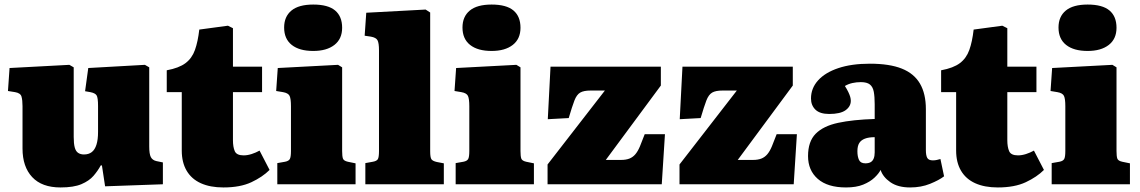

<svg xmlns="http://www.w3.org/2000/svg" viewBox="-20 -810 5010 844"><path d="M246 14Q164 14 121.5 -31.5Q79 -77 79 -157V-343Q79 -370 74.5 -385.5Q70 -401 46 -405L15 -410L22 -511L285 -525L304 -514V-208Q304 -179 308.5 -162Q313 -145 323.5 -138Q334 -131 349 -131Q370 -131 383.5 -141.5Q397 -152 404 -174Q411 -196 411 -230V-344Q411 -381 404.5 -391Q398 -401 377 -405L354 -409L368 -511L617 -525L636 -514V-166Q636 -133 643 -119.5Q650 -106 667 -102L696 -96V0L442 9L428 -83H423Q410 -59 391 -37Q372 -15 338 -0.5Q304 14 246 14Z M962 14Q904 14 863 -4.5Q822 -23 800.5 -59.5Q779 -96 779 -148V-405H713V-501Q767 -511 795.5 -532.5Q824 -554 837 -590.5Q850 -627 856 -680L982 -697L1004 -686V-517H1132V-405H1004V-194Q1004 -164 1012 -145.5Q1020 -127 1051 -127Q1068 -127 1086.5 -133Q1105 -139 1121 -148L1165 -63Q1134 -32 1085 -9Q1036 14 962 14Z M1199 0V-93L1233 -99Q1249 -102 1254 -111Q1259 -120 1259 -146V-343Q1259 -376 1253 -388.5Q1247 -401 1224 -405L1194 -410L1201 -511L1466 -525L1484 -514V-146Q1484 -123 1487.5 -113Q1491 -103 1509 -99L1543 -92V0ZM1357 -586Q1296 -586 1262.5 -612.5Q1229 -639 1229 -689Q1229 -737 1261 -763.5Q1293 -790 1357 -790Q1422 -790 1453 -764Q1484 -738 1484 -688Q1484 -639 1450 -612.5Q1416 -586 1357 -586Z M1586 0V-93L1619 -99Q1636 -102 1641 -110.5Q1646 -119 1646 -146V-588Q1646 -621 1639.5 -633Q1633 -645 1610 -649L1583 -653L1590 -754L1851 -768L1871 -755V-145Q1871 -118 1876.5 -110Q1882 -102 1900 -98L1931 -92V0Z M1983 0V-93L2017 -99Q2033 -102 2038 -111Q2043 -120 2043 -146V-343Q2043 -376 2037 -388.5Q2031 -401 2008 -405L1978 -410L1985 -511L2250 -525L2268 -514V-146Q2268 -123 2271.5 -113Q2275 -103 2293 -99L2327 -92V0ZM2141 -586Q2080 -586 2046.5 -612.5Q2013 -639 2013 -689Q2013 -737 2045 -763.5Q2077 -790 2141 -790Q2206 -790 2237 -764Q2268 -738 2268 -688Q2268 -639 2234 -612.5Q2200 -586 2141 -586Z M2387 0V-87L2639 -412H2576Q2546 -412 2530.5 -403Q2515 -394 2505 -368Q2495 -342 2480 -291L2388 -286L2400 -517H2885V-434L2643 -107H2710Q2732 -107 2747 -113Q2762 -119 2773 -132Q2784 -145 2793 -166.5Q2802 -188 2814 -220H2903L2889 0Z M2967 0V-87L3219 -412H3156Q3126 -412 3110.5 -403Q3095 -394 3085 -368Q3075 -342 3060 -291L2968 -286L2980 -517H3465V-434L3223 -107H3290Q3312 -107 3327 -113Q3342 -119 3353 -132Q3364 -145 3373 -166.5Q3382 -188 3394 -220H3483L3469 0Z M3699 14Q3618 14 3575 -23.5Q3532 -61 3532 -124Q3532 -188 3565.5 -222Q3599 -256 3664 -270Q3729 -284 3825 -287V-352Q3825 -385 3821 -406.5Q3817 -428 3804 -438.5Q3791 -449 3764 -449Q3745 -449 3727 -445Q3709 -441 3694 -432Q3703 -418 3709 -405.5Q3715 -393 3717.5 -384Q3720 -375 3720 -367Q3720 -342 3697 -325.5Q3674 -309 3625 -309Q3584 -309 3564.5 -328Q3545 -347 3545 -377Q3545 -422 3576 -456.5Q3607 -491 3665 -510.5Q3723 -530 3804 -530Q3890 -530 3944 -508.5Q3998 -487 4024 -442.5Q4050 -398 4050 -330V-150Q4050 -127 4056 -116Q4062 -105 4081 -105Q4090 -105 4098.5 -107Q4107 -109 4114 -111L4130 -35Q4108 -18 4068.5 -2Q4029 14 3981 14Q3927 14 3894 -9Q3861 -32 3851 -63Q3843 -47 3824 -29Q3805 -11 3774.5 1.5Q3744 14 3699 14ZM3784 -92Q3798 -92 3807 -97Q3816 -102 3820.5 -113Q3825 -124 3825 -140V-207Q3799 -207 3782 -200.5Q3765 -194 3757 -181Q3749 -168 3749 -145Q3749 -122 3756 -107Q3763 -92 3784 -92Z M4366 14Q4308 14 4267 -4.5Q4226 -23 4204.5 -59.5Q4183 -96 4183 -148V-405H4117V-501Q4171 -511 4199.5 -532.5Q4228 -554 4241 -590.5Q4254 -627 4260 -680L4386 -697L4408 -686V-517H4536V-405H4408V-194Q4408 -164 4416 -145.5Q4424 -127 4455 -127Q4472 -127 4490.5 -133Q4509 -139 4525 -148L4569 -63Q4538 -32 4489 -9Q4440 14 4366 14Z M4603 0V-93L4637 -99Q4653 -102 4658 -111Q4663 -120 4663 -146V-343Q4663 -376 4657 -388.5Q4651 -401 4628 -405L4598 -410L4605 -511L4870 -525L4888 -514V-146Q4888 -123 4891.5 -113Q4895 -103 4913 -99L4947 -92V0ZM4761 -586Q4700 -586 4666.5 -612.5Q4633 -639 4633 -689Q4633 -737 4665 -763.5Q4697 -790 4761 -790Q4826 -790 4857 -764Q4888 -738 4888 -688Q4888 -639 4854 -612.5Q4820 -586 4761 -586Z"/></svg>

Font: Literata Black
Style: Regular
Weight: 900
Designer: Latin by Veronika Burian and Jose Scaglione. Greek by Irene Vlachou. Cyrillic by Vera Evstafieva.
Foundry: TypeTogether
Version: Version 3.103;gftools[0.9.29]